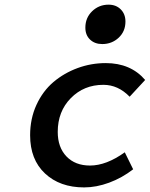

<svg xmlns="http://www.w3.org/2000/svg" viewBox="-20 -795 646 828"><path d="M420.9 -605Q388.7 -605 368.4 -624.3Q348.1 -643.6 348.1 -675.8Q348.1 -718.3 377.4 -746.6Q406.7 -774.9 448.2 -774.9Q480.5 -774.9 500.7 -754.6Q521 -734.4 521 -702.1Q521 -659.7 491.7 -632.3Q462.4 -605 420.9 -605ZM342.8 13.2Q238.3 13.2 174.1 -46.9Q109.9 -106.9 109.9 -211.9Q109.9 -283.2 137.2 -342.8Q164.6 -402.3 210.4 -441.2Q256.3 -480 314.7 -501.5Q373 -522.9 436 -522.9Q543.5 -522.9 606 -450.2L539.1 -377.9Q489.3 -429.2 425.8 -429.2Q341.8 -429.2 285.4 -371.8Q229 -314.5 229 -226.1Q229 -159.7 266.6 -120.4Q304.2 -81.1 368.2 -81.1Q438.5 -81.1 518.1 -138.2L554.2 -64.9Q506.3 -27.8 450.9 -7.3Q395.5 13.2 342.8 13.2Z"/></svg>

Font: Office Code Pro Medium Italic
Style: Regular
Weight: 500
Italic angle: -9°
Designer: Nathan Rutzky & Paul D. Hunt
Foundry: Adobe Systems Incorporated
Version: Version 1.004;PS 001.004;hotconv 1.0.70;makeotf.lib2.5.58329